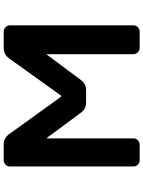

<svg xmlns="http://www.w3.org/2000/svg" viewBox="112 -908 776 1040"><g transform="rotate(-90 500.0 -388.0)"><path d="M761.7 -19.5Q747.1 -19.5 736.8 -29.3Q726.6 -39.1 726.6 -53.7V-520.5Q726.6 -521.5 725.6 -522Q724.6 -522.5 723.6 -521.5L585.9 -336.9Q565.4 -309.6 531.2 -309.6H464.8Q430.7 -309.6 410.2 -336.9L273.4 -521.5Q272.5 -521.5 271.5 -521.5Q270.5 -521.5 270.5 -520.5V-53.7Q270.5 -39.1 260.3 -29.3Q250 -19.5 235.4 -19.5H152.3Q138.7 -19.5 128.4 -29.3Q118.2 -39.1 118.2 -53.7V-721.7Q118.2 -736.3 128.4 -746.1Q138.7 -755.9 152.3 -755.9H236.3Q271.5 -755.9 292 -728.5L496.1 -445.3Q497.1 -444.3 499 -444.3Q501 -444.3 502 -445.3L705.1 -728.5Q725.6 -755.9 760.7 -755.9H848.6Q862.3 -755.9 872.6 -746.1Q882.8 -736.3 882.8 -721.7V-53.7Q882.8 -39.1 872.6 -29.3Q862.3 -19.5 848.6 -19.5Z"/></g></svg>

Font: Rounded-L Mgen+ 1m bold
Style: Bold
Weight: 700
Designer: [Source Han Sans]
Ryoko NISHIZUKA  (kana & ideographs); Paul D. Hunt (Latin, Greek & Cyrillic); Wenlong ZHANG  (bopomofo
Version: Version 1.059.20150602